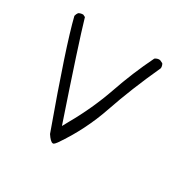

<svg xmlns="http://www.w3.org/2000/svg" viewBox="-112 -436 723 713"><g transform="rotate(30 250.0 -79.5)"><path d="M168 130.9Q175.3 142.1 182.1 148.9Q189 155.8 194.3 155.8Q194.8 155.8 195.8 155.8Q197.8 155.8 202.6 150.9Q205.6 147.9 209 143.1Q273.4 49.8 309.6 -56.6Q345.7 -163.1 401.9 -285.6Q402.3 -287.1 402.3 -289.1Q402.3 -291 401.9 -293.9Q400.9 -300.3 397.5 -305.2L385.3 -311Q383.8 -311.5 380.6 -311.5Q377.4 -311.5 372.6 -310.1Q367.7 -308.6 363.3 -305.2Q320.3 -217.3 289.1 -126Q256.3 -31.7 205.6 57.1L191.4 83Q90.8 -213.9 63 -310.1Q53.2 -314.9 53.2 -314.9Q41.5 -314.9 33.7 -309.6Q28.8 -303.2 26.9 -294.4Q54.2 -183.1 168 130.9Z"/></g></svg>

Font: NaikaiFont
Style: ExtraLight
Weight: 200
Version: Version 1.89